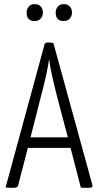

<svg xmlns="http://www.w3.org/2000/svg" viewBox="-20 -910 476 931"><path d="M148 -808Q109 -808 109 -849Q109 -866 119.5 -878Q130 -890 148 -890Q167 -890 177.5 -878.5Q188 -867 188 -849Q188 -831 177 -819.5Q166 -808 148 -808ZM289 -808Q250 -808 250 -849Q250 -866 260.5 -878Q271 -890 289 -890Q308 -890 318.5 -878.5Q329 -867 329 -849Q329 -831 318 -819.5Q307 -808 289 -808ZM428 -13Q430 -5 425 -2Q420 1 405 1Q386 1 372 0L322 -193H115L68 -11Q66 1 41 1Q21 1 7 -1L196 -695Q198 -704 215 -704Q232 -704 239 -701ZM128 -244H309L260 -429Q222 -577 218 -625Q211 -563 175 -429Z"/></svg>

Font: Yanone Kaffeesatz Light
Style: Regular
Weight: 300
Designer: Yanone (Cyrillic: Daniel Pouzeot)
Foundry: Yanone
Version: Version 1.003;PS 001.003;hotconv 1.0.88;makeotf.lib2.5.64775